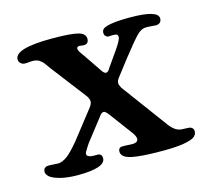

<svg xmlns="http://www.w3.org/2000/svg" viewBox="-73 -523 673 613"><g transform="rotate(-15 263.5 -216.5)"><path d="M298.3 -299.3 335.9 -353Q353.5 -378.9 353.5 -388.2Q353.5 -397.9 341.8 -397.9Q338.4 -398.4 331.1 -397.9Q323.7 -397.5 321.8 -397.5Q316.9 -397.9 313 -402.1Q309.1 -406.2 309.1 -413.1Q309.1 -421.4 315.9 -426.5Q322.8 -431.6 344.2 -435.1Q365.7 -438.5 403.8 -438.5Q496.6 -438.5 496.6 -410.6Q496.6 -394.5 479 -392.6Q476.1 -392.6 462.9 -393.8Q449.7 -395 442.9 -394.5Q429.7 -394 415.5 -380.1Q401.4 -366.2 363.3 -317.9L320.8 -262.7Q313.5 -253.9 313.5 -245.1Q313.5 -239.3 319.3 -229L426.8 -83.5Q447.8 -52.2 470.2 -50.8Q473.1 -50.3 481.2 -50.3Q489.3 -50.3 492.2 -49.8Q509.8 -48.8 509.8 -33.7Q509.8 -22.9 500.2 -15.9Q490.7 -8.8 464.8 -4.4Q439 0 395.5 0Q323.7 0 292.2 -7.1Q260.7 -14.2 260.7 -33.2Q260.7 -44.9 270.5 -46.9Q279.3 -47.4 292.5 -46.6Q305.7 -45.9 309.1 -45.9Q326.2 -46.9 326.2 -58.6Q326.2 -65.4 318.8 -77.1L260.7 -155.3Q250.5 -168.9 245.1 -168.9Q237.8 -168.9 231.4 -159.7L172.9 -84.5Q169.9 -80.1 166.5 -74.7Q163.1 -69.3 161.6 -66.9Q160.2 -64.5 158.4 -61.5Q156.7 -58.6 156.2 -56.6Q155.8 -54.7 155.8 -52.7Q155.8 -48.8 160.4 -45.9Q165 -43 171.4 -42.5Q174.8 -42 181.9 -42Q189 -42 191.9 -42Q205.1 -41 205.1 -26.9Q205.1 4.9 113.8 4.9Q78.6 4.9 54.7 -1.7Q30.8 -8.3 22 -16.4Q13.2 -24.4 13.2 -32.2Q13.2 -47.9 28.8 -48.8Q32.7 -49.3 44.9 -48.3Q57.1 -47.4 63.5 -47.4Q76.7 -48.3 91.8 -59.1Q106.9 -69.8 133.3 -101.6L207 -195.8Q213.4 -205.1 213.4 -212.4Q213.4 -219.7 207 -230L117.2 -347.2Q106.9 -361.8 102.3 -367.7Q97.7 -373.5 90.1 -378.7Q82.5 -383.8 73.2 -384.3Q66.9 -385.3 56.2 -384Q45.4 -382.8 41 -383.3Q33.7 -383.8 28.3 -388.9Q22.9 -394 22.9 -401.9Q22.9 -438 145 -438Q208 -438 231.7 -431.6Q255.4 -425.3 255.4 -408.2Q255.4 -392.6 241.7 -391.1Q237.3 -390.6 231.9 -391.6Q226.6 -392.6 224.1 -392.6Q215.8 -391.6 215.8 -385.7Q215.8 -381.8 218.8 -376.5Q221.7 -371.1 226.1 -365.2Q230.5 -359.4 231.4 -357.9L271.5 -298.8Q278.8 -287.6 285.2 -287.6Q292 -287.6 298.3 -299.3Z"/></g></svg>

Font: Cooper* Medium
Style: Regular
Weight: 500
Designer: Owen Earl
Foundry: indestructible type*
Version: Version 0.001